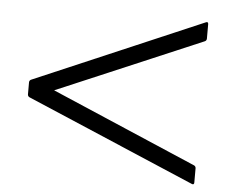

<svg xmlns="http://www.w3.org/2000/svg" viewBox="-46 -722 848 702"><g transform="rotate(5 378.0 -371.5)"><path d="M685 -143 151 -372 685 -599C689 -601 691 -605 691 -609V-662C691 -668 688 -671 682 -668L63 -403C59 -401 57 -397 57 -393V-349C57 -345 59 -341 63 -339L682 -75C688 -72 691 -75 691 -81V-133C691 -137 689 -141 685 -143Z"/></g></svg>

Font: Shippori Mincho OTF SemiBold
Style: Regular
Weight: 600
Designer: FONTDASU
Foundry: FONTDASU / Google Inc. / but / Adobe
Version: Version 3.300;hotconv 1.0.109;makeotfexe 2.5.65596